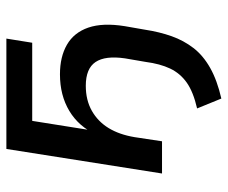

<svg xmlns="http://www.w3.org/2000/svg" viewBox="-76 -452 714 602"><g transform="rotate(-90 281.0 -151.0)"><path d="M273 186 242 110Q294 98 323 77.5Q352 57 367 25.5Q382 -6 388 -52L399 -116Q408 -178 387.5 -208.5Q367 -239 313 -239Q268 -239 234.5 -220Q201 -201 180.5 -167.5Q160 -134 152 -86L139 0H38L115 -488H461L448 -407H203L171 -206H160Q185 -261 234 -290.5Q283 -320 349 -320Q404 -320 442 -298Q480 -276 495.5 -231Q511 -186 500 -117L489 -54Q482 -8 468.5 30Q455 68 431.5 98.5Q408 129 369 151Q330 173 273 186Z"/></g></svg>

Font: Nunito Sans 12pt SemiBold
Style: Italic
Weight: 600
Italic angle: -9°
Designer: Vernon Adams
Foundry: Vernon Adams
Version: Version 3.101;gftools[0.9.27]